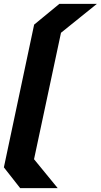

<svg xmlns="http://www.w3.org/2000/svg" viewBox="-23 -770 520 990"><path d="M81 200 -3 93 153 -643 283 -750H476.5L291.5 -601L152.5 51L274.5 200Z"/></svg>

Font: Tourney Expanded Black
Style: Italic
Weight: 900
Width: 7
Italic angle: -12°
Designer: Tyler Finck
Foundry: Etcetera Type Co
Version: Version 1.010; ttfautohint (v1.8.3)